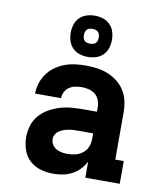

<svg xmlns="http://www.w3.org/2000/svg" viewBox="-86 -839 772 917"><g transform="rotate(10 300.0 -381.0)"><path d="M235 8H234Q203 8 173 -0.5Q143 -9 120 -30Q97 -51 87 -81Q77 -111 77 -142Q77 -170 85.5 -198Q94 -226 112.5 -247.5Q131 -269 156 -283.5Q181 -298 208.5 -306.5Q236 -315 264.5 -317.5Q293 -320 321 -320H389V-340Q389 -358 383 -375Q377 -392 363.5 -403Q350 -414 333 -418.5Q316 -423 298 -423Q282 -423 266.5 -420Q251 -417 237.5 -408Q224 -399 216.5 -384.5Q209 -370 209 -354H83Q83 -380 91 -405Q99 -430 114 -451Q129 -472 150.5 -487.5Q172 -503 196 -512Q220 -521 246 -524.5Q272 -528 298 -528Q325 -528 352 -524.5Q379 -521 404.5 -511Q430 -501 452 -484Q474 -467 488.5 -444Q503 -421 509 -394.5Q515 -368 515 -340V-110H556V0H389V-78Q378 -57 362 -40Q346 -23 325 -12Q304 -1 281 3.5Q258 8 235 8ZM286 -97Q305 -97 324.5 -102Q344 -107 359.5 -119.5Q375 -132 382 -150.5Q389 -169 389 -189V-215H321Q309 -215 297 -214.5Q285 -214 272.5 -212Q260 -210 248.5 -206Q237 -202 226.5 -195.5Q216 -189 209.5 -178Q203 -167 203 -155Q203 -141 210.5 -128.5Q218 -116 230.5 -109Q243 -102 257 -99.5Q271 -97 286 -97ZM300 -570Q280 -570 260.5 -576Q241 -582 226.5 -596.5Q212 -611 206 -630.5Q200 -650 200 -670Q200 -690 206 -709.5Q212 -729 226.5 -743.5Q241 -758 260.5 -764Q280 -770 300 -770Q320 -770 339.5 -764Q359 -758 373.5 -743.5Q388 -729 394 -709.5Q400 -690 400 -670Q400 -650 394 -630.5Q388 -611 373.5 -596.5Q359 -582 339.5 -576Q320 -570 300 -570ZM300 -634Q307 -634 314.5 -636Q322 -638 327 -643Q332 -648 334 -655.5Q336 -663 336 -670Q336 -677 334 -684.5Q332 -692 327 -697Q322 -702 314.5 -704Q307 -706 300 -706Q293 -706 285.5 -704Q278 -702 273 -697Q268 -692 266 -684.5Q264 -677 264 -670Q264 -663 266 -655.5Q268 -648 273 -643Q278 -638 285.5 -636Q293 -634 300 -634Z"/></g></svg>

Font: Iosevka Etoile Extrabold
Style: Regular
Weight: 800
Designer: Belleve Invis
Foundry: Belleve Invis
Version: Version 22.1.2; ttfautohint (v1.8.4)